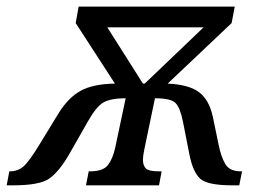

<svg xmlns="http://www.w3.org/2000/svg" viewBox="-65 -556 787 576"><path d="M109.9 -214.8Q139.2 -262.7 176.5 -283.4Q213.9 -304.2 279.8 -305.2L162.1 -486.8L170.9 -536.1H639.2L629.9 -486.8L438 -305.2Q501.5 -302.2 531.7 -279.8Q562 -257.3 573.2 -207L590.8 -122.1Q598.1 -85.4 611.1 -63.7Q624 -42 657.2 -42H661.1L652.8 0H631.8Q556.6 0 534.9 -20.5Q513.2 -41 502.9 -94.2L483.9 -190.9Q475.6 -232.9 461.4 -247.1Q447.3 -261.2 399.9 -261.2L368.2 -108.9Q363.8 -87.9 363.8 -77.1Q363.8 -59.1 372.8 -50.5Q381.8 -42 411.1 -42H419.9L412.1 0H192.9L201.2 -42H205.1Q244.1 -42 258.8 -60.8Q273.4 -79.6 280.8 -113.8L312 -261.2Q267.6 -261.2 245.6 -248.8Q223.6 -236.3 198.2 -190.9L143.1 -94.2Q113.3 -42.5 84.2 -21.2Q55.2 0 -24.9 0H-44.9L-37.1 -42H-35.2Q-11.7 -42 5.1 -56.4Q22 -70.8 53.2 -122.1ZM363.8 -305.2H369.1L545.9 -474.1H256.8Z"/></svg>

Font: Droid Serif
Style: Italic
Weight: 400
Italic angle: -12°
Designer: Monotype Design team
Foundry: Monotype Imaging Inc.
Version: Version 1.03